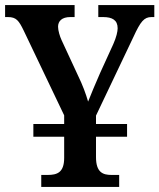

<svg xmlns="http://www.w3.org/2000/svg" viewBox="-21 -734 626 754"><path d="M447 -47H417C384 -47 356 -56 356 -117V-197H478V-247H356V-280L503 -589C531 -650 545 -667 574 -667H585V-714H365V-667H384C420 -667 441 -655 441 -623C441 -610 436 -588 424 -561L372 -447C353 -404 337 -365 325 -335C316 -366 304 -399 285 -438L221 -576C214 -591 207 -614 207 -629C207 -651 222 -667 255 -667H272V-714H-1V-667H10C43 -667 53 -653 72 -614L231 -281V-247H110V-197H231V-114C231 -56 203 -47 166 -47H141V0H447Z"/></svg>

Font: Noto Serif Condensed Semi
Style: Regular
Weight: 600
Width: 3
Designer: Monotype Design Team
Foundry: Monotype Imaging Inc.
Version: Version 1.002